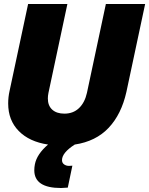

<svg xmlns="http://www.w3.org/2000/svg" viewBox="-20 -718 748 963"><path d="M286 225Q152 225 152 136Q152 121 155 106Q165 55 221 7Q127 -7 74 -61Q21 -115 21 -199Q21 -231 28 -262L121 -698H318L223 -252Q220 -237 220 -224Q220 -188 242 -168Q264 -148 303 -148Q347 -148 376 -175.5Q405 -203 416 -252L511 -698H708L614 -257Q589 -145 525 -77Q461 -9 355 7Q291 48 291 85Q291 99 301.5 106.5Q312 114 326 114Q336 114 343 113L320 223Q296 225 286 225Z"/></svg>

Font: Azeret Mono ExtraBold
Style: Italic
Weight: 800
Italic angle: -12°
Designer: Martin Vácha
Foundry: Displaay
Version: Version 1.000; Glyphs 3.0.3, build 3074